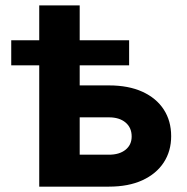

<svg xmlns="http://www.w3.org/2000/svg" viewBox="-20 -696 697 716"><path d="M21.9 -452.3V-545.9H461.5V-452.3ZM126.3 -545.9V-675.8H277.2V-545.9ZM223.1 -377.5H386.4Q459.2 -377.5 511 -353.9Q562.9 -330.2 590.6 -287.7Q618.3 -245.2 618.3 -188.1Q618.3 -132.5 590.6 -90.1Q562.9 -47.7 511 -23.8Q459.2 0 386.4 0H126.3V-545.9H277.2V-119.1H386.4Q425.2 -119.1 448.1 -137.5Q471 -155.9 471 -187.1Q471 -220 448.1 -239.2Q425.2 -258.4 386.4 -258.4H223.1Z"/></svg>

Font: GitLab Sans
Style: Regular
Weight: 400
Designer: Rasmus Andersson
Foundry: Modifications by GitLab B.V., manufactured by rsms
Version: Version 4.000;git-c8fb6b7